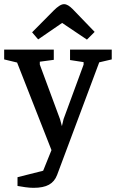

<svg xmlns="http://www.w3.org/2000/svg" viewBox="-42 -733 556 921"><path d="M119 168Q101 168 79.5 165Q58 162 42 159V117L165 86L228 -70L248 -23L210 0L40 -433L-22 -448V-495H216V-446L149 -437V-423L246 -161L255 -128L263 -162L359 -423V-435L294 -445V-495H494V-448L434 -434L232 106Q220 138 193 153Q166 168 119 168ZM375 -543 256 -623 141 -544 112 -578 216 -683Q230 -697 242.5 -705Q255 -713 265 -713Q275 -713 285 -707Q295 -701 306 -690L412 -580Z"/></svg>

Font: Faustina Medium
Style: Regular
Weight: 500
Designer: Alfonso Garcia
Foundry: http://www.omnibus-type.com
Version: Version 1.200